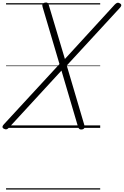

<svg xmlns="http://www.w3.org/2000/svg" viewBox="-49 -1036 1003 1556"><path d="M617 13Q602 15 595 10Q588 5 583 -10L449 -464L24 -2Q14 9 5.5 11.5Q-3 14 -14 9Q-22 6 -26 1Q-30 -4 -28.5 -11Q-27 -18 -18 -28L433 -517L296 -980Q291 -996 297 -1004.5Q303 -1013 316 -1015Q330 -1017 336.5 -1012.5Q343 -1008 347 -993L477 -558L881 -999Q892 -1010 900.5 -1013Q909 -1016 920 -1010Q927 -1007 931 -1002Q935 -997 933.5 -990Q932 -983 923 -973L492 -505L634 -24Q639 -6 634 2.5Q629 11 617 13ZM0 490H763V500H0ZM0 -20H763V0H0ZM0 -505H763V-500H0ZM0 -1010H763V-1000H0Z"/></svg>

Font: Playwrite AU TAS Guides
Style: Regular
Weight: 400
Designer: Veronika Burian, José Scaglione
Foundry: TypeTogether
Version: Version 1.003